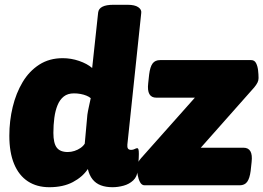

<svg xmlns="http://www.w3.org/2000/svg" viewBox="-20 -774 1100 802"><path d="M186 8Q134 8 96.5 -16.5Q59 -41 39 -89Q19 -137 19 -207Q19 -269 33 -327Q47 -385 74.5 -431Q102 -477 144 -504Q186 -531 242 -531Q277 -531 310.5 -519.5Q344 -508 365 -490L390 -722Q392 -738 408 -746Q424 -754 453 -754H513Q543 -754 557.5 -744Q572 -734 570 -720L512 -170Q511 -159 514.5 -153.5Q518 -148 528 -148Q536 -148 542.5 -151.5Q549 -155 553 -155Q557 -155 558.5 -149.5Q560 -144 560 -131Q560 -124 559.5 -114Q559 -104 558 -91Q557 -78 555 -62Q553 -36 536.5 -20.5Q520 -5 496.5 1.5Q473 8 450 8Q422 8 401 0Q380 -8 366.5 -25Q353 -42 347 -68Q325 -35 284.5 -13.5Q244 8 186 8ZM263 -139Q277 -139 291 -143.5Q305 -148 316.5 -156Q328 -164 334 -174L345 -295Q347 -309 351 -327Q355 -345 359 -364Q352 -370 341 -374.5Q330 -379 316.5 -381.5Q303 -384 289 -384Q263 -384 246.5 -371Q230 -358 220.5 -335Q211 -312 207 -282Q203 -252 203 -219Q203 -176 217 -157.5Q231 -139 263 -139ZM584 0Q572 0 565 -13Q558 -26 555 -43.5Q552 -61 552 -76Q552 -87 557 -96Q562 -105 569 -113L882 -465L941 -366H633Q592 -366 599 -426L603 -463Q607 -495 617.5 -509Q628 -523 649 -523H1029Q1043 -523 1049.5 -510.5Q1056 -498 1058 -480.5Q1060 -463 1060 -448Q1060 -438 1055.5 -429Q1051 -420 1042 -409L731 -58L672 -157H997Q1038 -157 1031 -97L1027 -60Q1023 -29 1012.5 -14.5Q1002 0 981 0Z"/></svg>

Font: Asap Black
Style: Italic
Weight: 900
Italic angle: -6°
Designer: Pablo Cosgaya
Foundry: Omnibus-Type
Version: Version 3.001